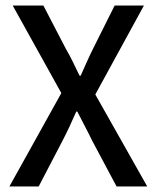

<svg xmlns="http://www.w3.org/2000/svg" viewBox="-20 -675 567 695"><path d="M14 0 202 -338 26 -655H137L218 -499Q231 -477 242.5 -453.5Q254 -430 268 -401H272Q285 -430 295.5 -453.5Q306 -477 317 -499L395 -655H501L325 -333L513 0H402L314 -165Q302 -190 288.5 -215.5Q275 -241 260 -271H256Q243 -241 231 -215.5Q219 -190 206 -165L120 0Z"/></svg>

Font: Source Sans 3 Medium
Style: Regular
Weight: 500
Designer: Paul D. Hunt
Foundry: Adobe
Version: Version 3.052;hotconv 1.1.0;makeotfexe 2.6.0